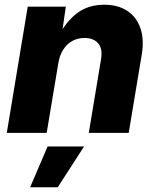

<svg xmlns="http://www.w3.org/2000/svg" viewBox="-20 -564 664 815"><path d="M227.5 -295.4 178.2 0H8.8L97.7 -535.6H259.3L239.7 -397.9L225.1 -403.3Q257.3 -469.2 305.2 -506.6Q353 -543.9 422.4 -543.9Q481.4 -543.9 520.8 -517.6Q560.1 -491.2 576.2 -443.8Q592.3 -396.5 582 -334L526.4 0H356.9L408.7 -311.5Q416.5 -357.4 396.7 -380.1Q377 -402.8 338.9 -402.8Q309.6 -402.8 286.4 -389.9Q263.2 -377 248 -352.8Q232.9 -328.6 227.5 -295.4ZM107.9 231 182.1 57.6H336.9L225.1 231Z"/></svg>

Font: Inter 20pt ExtraBold
Style: Italic
Weight: 800
Italic angle: -9.3988°
Version: Version 4.001;git-66647c0bb